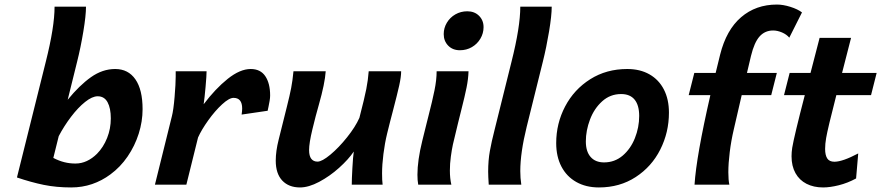

<svg xmlns="http://www.w3.org/2000/svg" viewBox="-20 -803 3832 835"><path d="M315.4 -534.7 274.4 -369.1Q325.2 -431.6 375.5 -467.3Q425.8 -502.9 481 -502.9Q537.6 -502.9 568.8 -458Q600.1 -413.1 600.1 -328.1Q600.1 -274.9 583.3 -221.7Q566.4 -168.5 534.9 -122.3Q503.4 -76.2 460 -44.4Q423.3 -17.1 380.4 -2.4Q337.4 12.2 289.6 12.2Q225.1 12.2 170.2 1Q115.2 -10.3 53.7 -31.2L179.2 -534.7Q217.3 -686 217.3 -773.9H354Q354 -735.4 342.5 -666.3Q331.1 -597.2 315.4 -534.7ZM308.1 -91.8Q334 -91.8 357.7 -102.8Q381.3 -113.8 401.9 -134.3Q429.7 -162.6 445.8 -202.9Q461.9 -243.2 461.9 -288.1Q461.9 -332.5 447.8 -358.4Q433.6 -384.3 404.8 -384.3Q380.9 -384.3 350.1 -359.6Q319.3 -335 289.1 -295.2Q258.8 -255.4 235.4 -210.9L211.9 -116.2Q236.3 -103.5 259.5 -97.7Q282.7 -91.8 308.1 -91.8Z M653.8 0 727.5 -297.4Q734.4 -323.7 739.3 -381.6Q744.1 -439.5 744.1 -469.7V-493.2H878.4Q878.4 -474.6 874 -425Q869.6 -375.5 865.7 -349.6Q916.5 -417 970.2 -460Q1023.9 -502.9 1070.3 -502.9Q1112.8 -502.9 1133.8 -471.7Q1154.8 -440.4 1154.8 -387.7Q1154.8 -377.4 1152.6 -364.7Q1150.4 -352.1 1147.9 -339.8Q1145 -326.2 1144 -321.3L1030.8 -304.7Q1033.2 -320.8 1033.2 -331.1Q1033.2 -377.4 995.6 -377.4Q976.6 -377.4 945.8 -349.1Q915 -320.8 885.7 -279.8Q856.4 -238.8 841.3 -205.1L790.5 0Z M1518.6 -144Q1495.6 -109.9 1454.8 -73.2Q1414.1 -36.6 1368.2 -12.2Q1322.3 12.2 1284.7 12.2Q1235.8 12.2 1207.5 -17.8Q1179.2 -47.9 1179.2 -104.5Q1179.2 -145.5 1191.9 -195.8L1227.5 -338.4Q1240.2 -388.7 1246.3 -420.4Q1252.4 -452.1 1256.3 -493.2H1396.5Q1393.1 -440.4 1366.7 -347.7Q1353 -300.3 1338.6 -240.5Q1324.2 -180.7 1324.2 -150.4Q1324.2 -125 1333.7 -112.5Q1343.3 -100.1 1360.8 -100.1Q1380.4 -100.1 1417 -130.6Q1453.6 -161.1 1489.5 -206.1Q1525.4 -251 1543 -290.5Q1565.4 -377 1573 -415.8Q1580.6 -454.6 1583.5 -493.2H1724.6Q1724.6 -469.2 1716.1 -430.9Q1707.5 -392.6 1689.5 -323.7Q1683.1 -299.3 1676.5 -273.9Q1669.9 -248.5 1663.6 -222.2Q1653.3 -179.7 1647.5 -133.3Q1641.6 -86.9 1641.6 -48.8Q1641.6 -17.6 1644 0H1509.8Q1509.8 -22.9 1512.5 -72Q1515.1 -121.1 1518.6 -144Z M2012.2 -753.9Q2043.5 -753.9 2063.2 -734.4Q2083 -714.8 2083 -685.1Q2083 -658.2 2069.3 -635Q2055.7 -611.8 2032.2 -598.1Q2008.8 -584.5 1980 -584.5Q1948.7 -584.5 1929.2 -604.5Q1909.7 -624.5 1909.7 -654.8Q1909.7 -681.2 1923.3 -704.1Q1937 -727.1 1960.4 -740.5Q1983.9 -753.9 2012.2 -753.9ZM1986.3 -325.2 1971.7 -266.6 1949.7 -174.8Q1944.8 -152.3 1940.7 -121.8Q1936.5 -91.3 1936.5 -61.5Q1936.5 -27.3 1942.9 0H1798.8Q1795.4 -18.6 1795.4 -43Q1795.4 -105.5 1816.4 -190.4L1835.4 -267.1L1842.8 -296.4Q1860.4 -364.7 1869.6 -410.2Q1878.9 -455.6 1878.9 -493.2H2017.6Q2016.6 -459.5 2009 -422.1Q2001.5 -384.8 1986.3 -325.2Z M2340.8 -534.7 2270.5 -251.5Q2242.7 -138.7 2242.7 -59.1Q2242.7 -28.8 2247.1 0H2105.5Q2103 -36.6 2103 -56.6Q2103 -105.5 2110.4 -146.2Q2117.7 -187 2130.9 -238.3L2204.6 -534.7Q2242.7 -686 2242.7 -773.9H2379.4Q2379.4 -735.4 2367.9 -666.3Q2356.4 -597.2 2340.8 -534.7Z M2708 -502.9Q2763.7 -502.9 2804.4 -479.7Q2845.2 -456.5 2867.2 -413.8Q2889.2 -371.1 2889.2 -313Q2889.2 -227.5 2851.6 -152.8Q2814 -78.1 2744.6 -33Q2675.3 12.2 2584.5 12.2Q2528.3 12.2 2486.3 -11.5Q2444.3 -35.2 2421.6 -78.6Q2398.9 -122.1 2398.9 -180.7Q2398.9 -266.1 2437.7 -340.1Q2476.6 -414.1 2546.9 -458.5Q2617.2 -502.9 2708 -502.9ZM2527.8 -188Q2527.8 -144 2548.6 -120.4Q2569.3 -96.7 2606.9 -96.7Q2653.3 -96.7 2688 -126.2Q2722.7 -155.8 2741.2 -202.4Q2759.8 -249 2759.8 -298.8Q2759.8 -345.2 2740 -369.6Q2720.2 -394 2681.2 -394Q2633.8 -394 2598.9 -362.5Q2564 -331.1 2545.9 -283.2Q2527.8 -235.4 2527.8 -188Z M2999.5 -485.8H3092.3L3111.8 -565.4Q3138.7 -672.9 3202.9 -728Q3267.1 -783.2 3358.9 -783.2Q3385.7 -783.2 3417.5 -773.2Q3449.2 -763.2 3467.8 -749L3412.6 -639.2Q3400.9 -653.3 3380.9 -661.9Q3360.8 -670.4 3342.3 -670.4Q3306.6 -670.4 3283.4 -644.5Q3260.3 -618.7 3246.1 -560.1L3228.5 -485.8H3358.4L3334 -389.2H3205.6L3170.9 -238.8Q3159.7 -190.9 3153.6 -141.6Q3147.5 -92.3 3147.5 -53.7Q3147.5 -20.5 3151.9 0H3000.5Q3008.3 -123.5 3069.3 -389.2H2975.1Z M3559.6 12.2Q3518.6 12.2 3487.5 -3.7Q3456.5 -19.5 3439.5 -50Q3422.4 -80.6 3422.4 -123.5Q3422.4 -141.1 3425.3 -160.2Q3433.6 -210.4 3480 -389.2H3389.6L3414.1 -485.8H3504.9L3544.4 -638.2H3681.2L3642.1 -485.8H3792.5L3768.1 -389.2H3617.2Q3579.6 -243.2 3572.8 -202.6Q3568.4 -177.2 3568.4 -155.3Q3568.4 -128.4 3577.6 -114Q3586.9 -99.6 3608.9 -99.6Q3644 -99.6 3712.4 -135.7L3703.1 -26.9Q3666 -6.8 3627.7 2.7Q3589.4 12.2 3559.6 12.2Z"/></svg>

Font: Lesson One
Style: Bold Italic
Weight: 700
Italic angle: -14°
Designer: But Ko, Victor Gaultney, Annie Olsen, Julie Remington, Don Collingsworth, Eric Hays, Becca Hirsbrunner
Version: Version 1.100